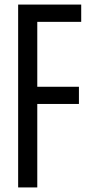

<svg xmlns="http://www.w3.org/2000/svg" viewBox="-20 -820 394 840"><path d="M59.4 0V-800H335.3V-724.4H143.1V-440.4H325.3V-365.2H143.1V0Z"/></svg>

Font: Big Shoulders Thin
Style: Regular
Weight: 100
Version: Version 2.002